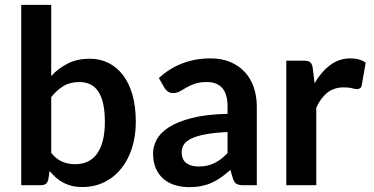

<svg xmlns="http://www.w3.org/2000/svg" viewBox="-20 -763 1542 791"><path d="M67.5 0V-743H191V-450Q221.5 -482.5 260 -501.8Q298.5 -521 350 -521Q392 -521 426.8 -503.8Q461.5 -486.5 486.8 -453.5Q512 -420.5 525.8 -372Q539.5 -323.5 539.5 -260.5Q539.5 -203 524 -154Q508.5 -105 479.8 -69Q451 -33 410.2 -12.8Q369.5 7.5 319 7.5Q295.5 7.5 276 2.8Q256.5 -2 240.5 -10.5Q224.5 -19 210.8 -31.2Q197 -43.5 184.5 -58.5L179 -24Q176 -11 168.8 -5.5Q161.5 0 149 0ZM307.5 -425Q269 -425 241.8 -408.8Q214.5 -392.5 191 -363V-133Q212 -107 236.8 -96.8Q261.5 -86.5 290.5 -86.5Q318.5 -86.5 341 -97Q363.5 -107.5 379.2 -129Q395 -150.5 403.5 -183.2Q412 -216 412 -260.5Q412 -305.5 404.8 -336.8Q397.5 -368 384 -387.5Q370.5 -407 351.2 -416Q332 -425 307.5 -425Z M1038 0H982.5Q965 0 955 -5.2Q945 -10.5 940 -26.5L929 -63Q909.5 -45.5 890.8 -32.2Q872 -19 852 -10Q832 -1 809.5 3.5Q787 8 759.5 8Q727 8 699.5 -0.8Q672 -9.5 652.2 -27Q632.5 -44.5 621.5 -70.5Q610.5 -96.5 610.5 -131Q610.5 -160 625.8 -188.2Q641 -216.5 676.5 -239.2Q712 -262 771 -277Q830 -292 917.5 -294V-324Q917.5 -375.5 895.8 -400.2Q874 -425 832.5 -425Q802.5 -425 782.5 -418Q762.5 -411 747.8 -402.2Q733 -393.5 720.5 -386.5Q708 -379.5 693 -379.5Q680.5 -379.5 671.5 -386Q662.5 -392.5 657 -402L634.5 -441.5Q723 -522.5 848 -522.5Q893 -522.5 928.2 -507.8Q963.5 -493 988 -466.8Q1012.5 -440.5 1025.2 -404Q1038 -367.5 1038 -324ZM798 -77Q817 -77 833 -80.5Q849 -84 863.2 -91Q877.5 -98 890.8 -108.2Q904 -118.5 917.5 -132.5V-219Q863.5 -216.5 827.2 -209.8Q791 -203 769 -192.5Q747 -182 737.8 -168Q728.5 -154 728.5 -137.5Q728.5 -105 747.8 -91Q767 -77 798 -77Z M1159.5 0V-513H1232Q1251 -513 1258.5 -506Q1266 -499 1268.5 -482L1276 -420Q1303.5 -467.5 1340.5 -495Q1377.5 -522.5 1423.5 -522.5Q1461.5 -522.5 1486.5 -505L1470.5 -412.5Q1469 -403.5 1464 -399.8Q1459 -396 1450.5 -396Q1443 -396 1430 -399.5Q1417 -403 1395.5 -403Q1357 -403 1329.5 -381.8Q1302 -360.5 1283 -319.5V0Z"/></svg>

Font: LatoHex
Style: Bold
Weight: 700
Designer: Lukasz Dziedzic
Foundry: tyPoland Lukasz Dziedzic
Version: Version 1.104; Western+Polish opensource